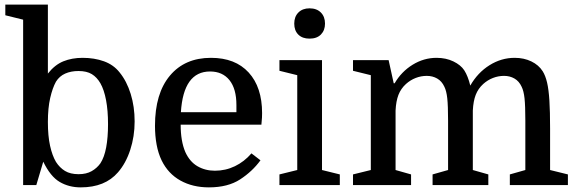

<svg xmlns="http://www.w3.org/2000/svg" viewBox="-20 -800 2494 830"><path d="M562 -275Q562 -210 543 -152Q524 -94 490 -55Q434 10 329 10Q278 10 238 -13.5Q198 -37 167 -101L137 0H80V-715L3 -734V-780H187V-482Q217 -520 254 -535Q291 -550 337 -550Q388 -550 429.5 -535Q471 -520 497 -487Q528 -449 545 -394Q562 -339 562 -275ZM187 -273Q187 -212 196.5 -169.5Q206 -127 222 -100Q238 -75 261 -61Q284 -47 320 -47Q353 -47 376 -60Q399 -73 414 -94Q431 -120 439 -163Q447 -206 447 -263Q447 -322 438.5 -367Q430 -412 414 -440Q399 -466 377 -479.5Q355 -493 319 -493Q287 -493 262 -482Q237 -471 222 -447Q207 -420 197 -376.5Q187 -333 187 -273Z M1110 -261H761Q761 -190 781 -143Q800 -101 833.5 -81.5Q867 -62 909 -62Q955 -62 995.5 -81.5Q1036 -101 1067 -137L1106 -107Q1071 -59 1018 -24.5Q965 10 883 10Q813 10 760 -19.5Q707 -49 679 -106Q664 -137 657 -175Q650 -213 650 -256Q650 -396 714.5 -473Q779 -550 892 -550Q997 -550 1055 -486.5Q1113 -423 1113 -311Q1113 -301 1112.5 -291.5Q1112 -282 1110 -261ZM888 -491Q773 -491 762 -315H1002V-346Q1002 -416 972 -453.5Q942 -491 888 -491Z M1265 -475 1188 -494V-540H1372V-65L1449 -46V0H1188V-46L1265 -65ZM1252 -698Q1252 -728 1270 -746Q1288 -764 1318 -764Q1349 -764 1367 -746Q1385 -728 1385 -698Q1385 -669 1367.5 -651Q1350 -633 1318 -633Q1287 -633 1269.5 -650.5Q1252 -668 1252 -698Z M1583 -65V-475L1506 -494V-540H1660L1682 -440H1686Q1715 -490 1763.5 -520Q1812 -550 1867 -550Q1908 -550 1940 -534.5Q1972 -519 1987 -496Q2003 -471 2013 -430Q2045 -486 2096 -518Q2147 -550 2205 -550Q2245 -550 2277 -534.5Q2309 -519 2326 -492Q2338 -473 2345 -443Q2352 -413 2355 -365.5Q2358 -318 2358 -245V-65L2435 -46V0H2184V-46L2251 -65V-278Q2251 -343 2247.5 -375Q2244 -407 2235 -425Q2224 -449 2204 -460.5Q2184 -472 2159 -472Q2134 -472 2111 -463Q2088 -454 2069 -437Q2047 -417 2036.5 -390Q2026 -363 2024 -322V-65L2091 -46V0H1850V-46L1917 -65V-278Q1917 -343 1913.5 -375Q1910 -407 1901 -425Q1890 -449 1870 -460.5Q1850 -472 1825 -472Q1800 -472 1777 -463Q1754 -454 1735 -437Q1713 -417 1702.5 -390Q1692 -363 1690 -322V-65L1757 -46V0H1506V-46Z"/></svg>

Font: Domine Medium
Style: Regular
Weight: 500
Designer: Pablo Impallari, Rodrigo Fuenzalida, Brenda Gallo
Foundry: Pablo Impallari, Rodrigo Fuenzalida, Brenda Gallo
Version: Version 2.000